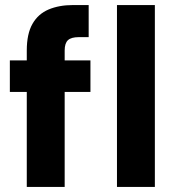

<svg xmlns="http://www.w3.org/2000/svg" viewBox="-20 -740 697 760"><path d="M86 0V-540Q86 -606 108.5 -645.5Q131 -685 172.5 -702.5Q214 -720 269 -720H331V-593H292Q262 -593 249 -581Q236 -569 236 -540V0ZM19 -376V-501H338V-376ZM443 0V-720H593V0Z"/></svg>

Font: DM Sans 17pt Black
Style: Regular
Weight: 900
Version: Version 4.004;gftools[0.9.30]